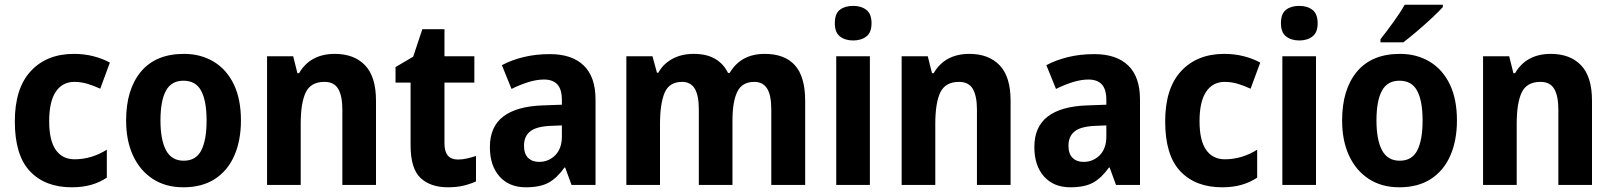

<svg xmlns="http://www.w3.org/2000/svg" viewBox="-20 -786 6851 816"><path d="M285 10Q172 10 107.5 -58Q43 -126 43 -270Q43 -411 111 -484Q179 -557 294 -557Q338 -557 377 -547Q416 -537 447 -520L406 -409Q378 -422 351 -430Q324 -438 296 -438Q245 -438 217 -396Q189 -354 189 -271Q189 -189 217 -149Q245 -109 297 -109Q333 -109 368 -119.5Q403 -130 434 -150V-31Q404 -11 367.5 -0.5Q331 10 285 10Z M1004 -274Q1004 -189 976 -125Q948 -61 893.5 -25.5Q839 10 759 10Q684 10 629.5 -25.5Q575 -61 545.5 -124.5Q516 -188 516 -274Q516 -406 579 -481.5Q642 -557 762 -557Q833 -557 888 -524Q943 -491 973.5 -428Q1004 -365 1004 -274ZM662 -274Q662 -192 685.5 -147.5Q709 -103 761 -103Q813 -103 835.5 -147Q858 -191 858 -274Q858 -357 835 -400Q812 -443 760 -443Q708 -443 685 -400Q662 -357 662 -274Z M1403 -557Q1485 -557 1531.5 -508.5Q1578 -460 1578 -358V0H1435V-320Q1435 -378 1417.5 -408Q1400 -438 1359 -438Q1301 -438 1279.5 -393.5Q1258 -349 1258 -259V0H1115V-547H1226L1244 -475H1251Q1299 -557 1403 -557Z M1926 -108Q1946 -108 1965 -112.5Q1984 -117 2003 -123V-15Q1979 -4 1950 3Q1921 10 1883 10Q1810 10 1767.5 -29.5Q1725 -69 1725 -169V-435H1661V-501L1736 -545L1775 -662H1869V-547H1996V-435H1869V-176Q1869 -108 1926 -108Z M2317 -556Q2411 -556 2461 -507.5Q2511 -459 2511 -363V0H2409L2382 -74H2379Q2348 -30 2312 -10Q2276 10 2215 10Q2144 10 2103 -36Q2062 -82 2062 -161Q2062 -247 2118.5 -290.5Q2175 -334 2285 -338L2368 -341V-360Q2368 -407 2348.5 -427.5Q2329 -448 2292 -448Q2261 -448 2225.5 -437Q2190 -426 2154 -408L2113 -509Q2154 -531 2205.5 -543.5Q2257 -556 2317 -556ZM2318 -251Q2258 -248 2232.5 -227Q2207 -206 2207 -167Q2207 -132 2224.5 -115Q2242 -98 2271 -98Q2312 -98 2340 -126.5Q2368 -155 2368 -206V-253Z M3230 -557Q3315 -557 3358.5 -508.5Q3402 -460 3402 -357V0H3258V-320Q3258 -382 3240 -410Q3222 -438 3186 -438Q3134 -438 3113.5 -396Q3093 -354 3093 -274V0H2950V-320Q2950 -381 2932.5 -409.5Q2915 -438 2879 -438Q2824 -438 2804.5 -391.5Q2785 -345 2785 -258V0H2642V-547H2753L2772 -477H2778Q2798 -514 2837 -535.5Q2876 -557 2928 -557Q2984 -557 3020 -535.5Q3056 -514 3074 -476H3081Q3129 -557 3230 -557Z M3606 -761Q3640 -761 3662 -744Q3684 -727 3684 -687Q3684 -648 3662 -631Q3640 -614 3606 -614Q3572 -614 3550 -631Q3528 -648 3528 -687Q3528 -728 3549.5 -744.5Q3571 -761 3606 -761ZM3677 -547V0H3534V-547Z M4100 -557Q4182 -557 4228.5 -508.5Q4275 -460 4275 -358V0H4132V-320Q4132 -378 4114.5 -408Q4097 -438 4056 -438Q3998 -438 3976.5 -393.5Q3955 -349 3955 -259V0H3812V-547H3923L3941 -475H3948Q3996 -557 4100 -557Z M4631 -556Q4725 -556 4775 -507.5Q4825 -459 4825 -363V0H4723L4696 -74H4693Q4662 -30 4626 -10Q4590 10 4529 10Q4458 10 4417 -36Q4376 -82 4376 -161Q4376 -247 4432.5 -290.5Q4489 -334 4599 -338L4682 -341V-360Q4682 -407 4662.5 -427.5Q4643 -448 4606 -448Q4575 -448 4539.5 -437Q4504 -426 4468 -408L4427 -509Q4468 -531 4519.5 -543.5Q4571 -556 4631 -556ZM4632 -251Q4572 -248 4546.5 -227Q4521 -206 4521 -167Q4521 -132 4538.5 -115Q4556 -98 4585 -98Q4626 -98 4654 -126.5Q4682 -155 4682 -206V-253Z M5174 10Q5061 10 4996.5 -58Q4932 -126 4932 -270Q4932 -411 5000 -484Q5068 -557 5183 -557Q5227 -557 5266 -547Q5305 -537 5336 -520L5295 -409Q5267 -422 5240 -430Q5213 -438 5185 -438Q5134 -438 5106 -396Q5078 -354 5078 -271Q5078 -189 5106 -149Q5134 -109 5186 -109Q5222 -109 5257 -119.5Q5292 -130 5323 -150V-31Q5293 -11 5256.5 -0.5Q5220 10 5174 10Z M5502 -761Q5536 -761 5558 -744Q5580 -727 5580 -687Q5580 -648 5558 -631Q5536 -614 5502 -614Q5468 -614 5446 -631Q5424 -648 5424 -687Q5424 -728 5445.5 -744.5Q5467 -761 5502 -761ZM5573 -547V0H5430V-547Z M6172 -274Q6172 -189 6144 -125Q6116 -61 6061.5 -25.5Q6007 10 5927 10Q5852 10 5797.5 -25.5Q5743 -61 5713.5 -124.5Q5684 -188 5684 -274Q5684 -406 5747 -481.5Q5810 -557 5930 -557Q6001 -557 6056 -524Q6111 -491 6141.5 -428Q6172 -365 6172 -274ZM5830 -274Q5830 -192 5853.5 -147.5Q5877 -103 5929 -103Q5981 -103 6003.5 -147Q6026 -191 6026 -274Q6026 -357 6003 -400Q5980 -443 5928 -443Q5876 -443 5853 -400Q5830 -357 5830 -274ZM6112 -756Q6095 -737 6065 -709Q6035 -681 6002 -653Q5969 -625 5944 -606H5847V-619Q5872 -651 5901.5 -691.5Q5931 -732 5950 -766H6112Z M6571 -557Q6653 -557 6699.5 -508.5Q6746 -460 6746 -358V0H6603V-320Q6603 -378 6585.5 -408Q6568 -438 6527 -438Q6469 -438 6447.5 -393.5Q6426 -349 6426 -259V0H6283V-547H6394L6412 -475H6419Q6467 -557 6571 -557Z"/></svg>

Font: Noto Sans Khmer UI SemiCondensed
Style: Bold
Weight: 700
Width: 4
Designer: Danh Hong and the Monotype Design Team
Foundry: Monotype Imaging Inc.
Version: Version 2.002; ttfautohint (v1.8.4.7-5d5b)